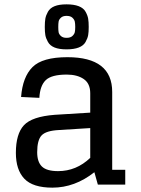

<svg xmlns="http://www.w3.org/2000/svg" viewBox="-20 -849 648 883"><path d="M430 0H556V-68H496V-426Q496 -586 290 -586Q175 -586 129.5 -540.5Q84 -495 77 -403L161 -399Q164 -455 190.5 -480.5Q217 -506 287 -506Q335 -506 365 -485.5Q395 -465 395 -420V-331L232 -321Q127 -313 90 -273Q53 -233 53 -146Q53 -68 92 -27Q131 14 221 14Q324 14 414 -57ZM247 -62Q195 -62 173 -83Q151 -104 151 -149Q151 -205 171.5 -226.5Q192 -248 251 -251L395 -260V-123Q331 -62 247 -62ZM286 -622Q320 -622 342 -630.5Q364 -639 373.5 -656Q383 -673 385.5 -687.5Q388 -702 388 -725Q388 -748 385.5 -763Q383 -778 373.5 -795Q364 -812 342 -820.5Q320 -829 286 -829Q252 -829 231 -820.5Q210 -812 200.5 -795Q191 -778 188.5 -763Q186 -748 186 -725Q186 -702 188.5 -687.5Q191 -673 200.5 -656Q210 -639 231 -630.5Q252 -622 286 -622ZM286 -675Q269 -675 260 -683.5Q251 -692 249.5 -701Q248 -710 248 -725Q248 -740 249.5 -749.5Q251 -759 260 -767.5Q269 -776 286 -776Q304 -776 313 -767.5Q322 -759 324 -749.5Q326 -740 326 -725Q326 -710 324 -701Q322 -692 313 -683.5Q304 -675 286 -675Z"/></svg>

Font: Glegoo
Style: Bold
Weight: 700
Version: Version 2.0.1; ttfautohint (v0.9) -r 48 -G 60